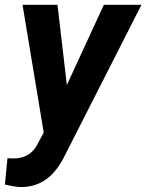

<svg xmlns="http://www.w3.org/2000/svg" viewBox="-47 -548 597 783"><path d="M225.6 -201.2 376.5 -528.3H529.8L220.7 79.6Q187.5 149.4 142.8 182.1Q98.1 214.8 39.6 214.8Q16.6 214.8 -26.9 204.6L-16.6 97.2L2.4 98.1Q69.8 100.1 101.1 48.8L131.3 -7.3L44.9 -528.3H187.5Z"/></svg>

Font: RobotoInd
Style: Bold Italic
Weight: 700
Italic angle: -12°
Designer: Google
Version: Version 2.001150; 2014